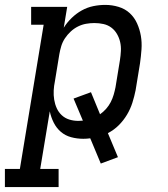

<svg xmlns="http://www.w3.org/2000/svg" viewBox="-64 -558 684 783"><path d="M-44 205V131H17L114 -457H63V-530H210L196 -445Q209 -466 228 -484.5Q247 -503 269.5 -515.5Q292 -528 316.5 -533Q341 -538 365 -538Q365 -538 365 -538Q365 -538 366 -538Q393 -538 419.5 -530Q446 -522 465 -504.5Q484 -487 495 -462.5Q506 -438 510.5 -411.5Q515 -385 513 -356.5Q511 -328 507 -300L489 -190Q484 -165 476 -139.5Q468 -114 454 -90.5Q440 -67 420.5 -47.5Q401 -28 376 -15L417 83L347 109L304 6Q297 7 290 7.5Q283 8 276 8Q250 8 226 1.5Q202 -5 184 -20.5Q166 -36 155 -58Q144 -80 139 -104L100 131H175V205ZM256 -65Q260 -65 264.5 -65.5Q269 -66 274 -66L236 -156L307 -182L344 -92Q358 -102 369 -114.5Q380 -127 387.5 -141.5Q395 -156 399.5 -171.5Q404 -187 407 -202L425 -312Q428 -331 429 -350Q430 -369 426 -386.5Q422 -404 413 -419.5Q404 -435 390 -445.5Q376 -456 358 -460Q340 -464 321 -464Q304 -464 287 -461Q270 -458 254 -450Q238 -442 224.5 -429.5Q211 -417 201 -402Q191 -387 186 -370.5Q181 -354 178 -337L160 -227Q156 -208 155 -189Q154 -170 157 -151.5Q160 -133 167.5 -116.5Q175 -100 188 -88Q201 -76 218.5 -70.5Q236 -65 256 -65Z"/></svg>

Font: Iosevka Slab Extended
Style: Italic
Weight: 400
Width: 7
Italic angle: -9°
Monospace: yes
Designer: Belleve Invis
Foundry: Belleve Invis
Version: Version 11.1.0; ttfautohint (v1.8.3)